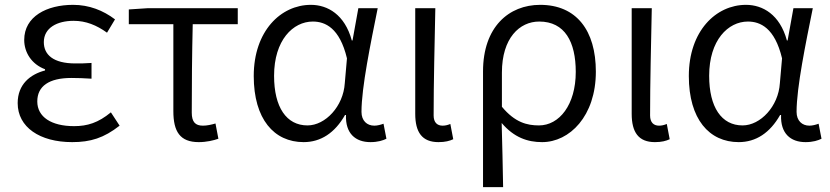

<svg xmlns="http://www.w3.org/2000/svg" viewBox="-20 -574 3430 793"><path d="M278 13C354 13 409 -4 474 -55L438 -110C386 -67 341 -53 286 -53C192 -53 134 -91 134 -155C134 -218 182 -252 275 -252C302 -252 326 -251 358 -249V-314C331 -312 313 -312 291 -312C200 -312 161 -348 161 -400C161 -459 216 -488 284 -488C335 -488 379 -470 422 -439L455 -494C406 -531 348 -554 282 -554C173 -554 80 -506 80 -409C80 -358 110 -309 166 -288V-283C105 -267 53 -226 53 -148C53 -49 144 13 278 13Z M801 13C833 13 862 6 882 -1L870 -64C853 -59 835 -55 818 -55C787 -55 772 -70 772 -109C772 -224 773 -348 776 -474H962V-540H588L512 -535V-474H696V-115C696 -31 723 13 801 13Z M1234 13C1305 13 1363 -25 1405 -99H1409C1406 -23 1448 13 1510 13C1541 13 1562 6 1576 -1L1564 -63C1553 -59 1539 -55 1526 -55C1496 -55 1473 -75 1473 -112C1473 -213 1511 -396 1540 -540H1460L1436 -407H1433C1404 -514 1333 -554 1264 -554C1140 -554 1028 -446 1028 -260C1028 -82 1112 13 1234 13ZM1250 -56C1163 -56 1112 -131 1112 -261C1112 -408 1190 -485 1272 -485C1323 -485 1383 -459 1413 -333L1404 -230C1398 -135 1324 -56 1250 -56Z M1791 13C1819 13 1837 8 1852 1L1840 -62C1828 -57 1818 -55 1808 -55C1786 -55 1771 -68 1771 -97C1771 -234 1775 -391 1778 -540H1695V-104C1695 -28 1723 13 1791 13Z M1975 199H2058C2056 101 2055 33 2052 -66C2103 -6 2159 13 2219 13C2332 13 2441 -94 2441 -278C2441 -448 2361 -554 2211 -554C2082 -554 1975 -463 1975 -279ZM2206 -56C2157 -56 2107 -68 2053 -133V-274C2053 -417 2126 -485 2207 -485C2313 -485 2358 -401 2358 -277C2358 -141 2290 -56 2206 -56Z M2685 13C2713 13 2731 8 2746 1L2734 -62C2722 -57 2712 -55 2702 -55C2680 -55 2665 -68 2665 -97C2665 -234 2669 -391 2672 -540H2589V-104C2589 -28 2617 13 2685 13Z M3031 13C3102 13 3160 -25 3202 -99H3206C3203 -23 3245 13 3307 13C3338 13 3359 6 3373 -1L3361 -63C3350 -59 3336 -55 3323 -55C3293 -55 3270 -75 3270 -112C3270 -213 3308 -396 3337 -540H3257L3233 -407H3230C3201 -514 3130 -554 3061 -554C2937 -554 2825 -446 2825 -260C2825 -82 2909 13 3031 13ZM3047 -56C2960 -56 2909 -131 2909 -261C2909 -408 2987 -485 3069 -485C3120 -485 3180 -459 3210 -333L3201 -230C3195 -135 3121 -56 3047 -56Z"/></svg>

Font: Noto Sans CJK HK DemiLight
Style: Regular
Weight: 350
Designer: Ryoko NISHIZUKA 西塚涼子 (kana, bopomofo & ideographs); Paul D. Hunt (Latin, Greek & Cyrillic); Sandoll Communications 산돌커뮤니
Foundry: Adobe
Version: Version 2.004;hotconv 1.0.118;makeotfexe 2.5.65603